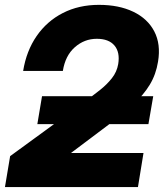

<svg xmlns="http://www.w3.org/2000/svg" viewBox="-26 -759 665 779"><path d="M-5.9 0 15.1 -125.5 322.3 -349.6Q351.6 -371.6 379.6 -393.8Q407.7 -416 428 -441.7Q448.2 -467.3 453.6 -499Q461.4 -546.9 438.5 -574.2Q415.5 -601.6 366.7 -601.6Q316.4 -601.6 277.6 -567.4Q238.8 -533.2 229 -471.2H67.9Q81.1 -552.7 122.8 -613Q164.6 -673.3 229.2 -706.3Q293.9 -739.3 375.5 -739.3Q456.5 -739.3 514.6 -711.4Q572.8 -683.6 599.9 -631.8Q627 -580.1 615.2 -508.8Q606.9 -457 581.8 -415.5Q556.6 -374 515.6 -336.2Q474.6 -298.3 418.9 -256.3L263.2 -139.2L262.7 -138.2H556.2L533.7 0ZM125.5 -255.4 144.5 -368.7H595.7L576.2 -255.4Z"/></svg>

Font: Inter Display ExtraBold
Style: Italic
Weight: 800
Italic angle: -9.39999°
Designer: Rasmus Andersson
Foundry: rsms
Version: Version 4.000;git-a52131595